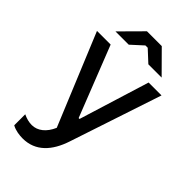

<svg xmlns="http://www.w3.org/2000/svg" viewBox="-275 -795 1073 1073"><g transform="rotate(45 261.0 -258.5)"><path d="M448 -591 324 -716H207L83 -591H188L257 -654H275L343 -591ZM139 199C241 199 303 128 337 25L518 -520H416L287 -103H280L116 -520H8L232 22C208 78 168 110 122 110C100 110 77 104 54 93V180C80 195 115 199 139 199Z"/></g></svg>

Font: Fixel Text Medium
Style: Regular
Weight: 500
Width: 4
Designer: AlfaBravo + MacPaw
Foundry: Kyrylo Tkachov, Marchela Mozhyna, Serhii Makarenko, Maria Weinstein, Zakhar Kryvoshyya
Version: Version 1.211